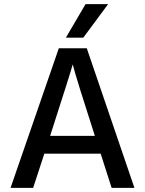

<svg xmlns="http://www.w3.org/2000/svg" viewBox="-20 -907 700 927"><path d="M519 0 466 -165H194L140 0H31L264 -674H399L629 0ZM222 -251H438Q351 -520 331 -596Q324 -567 222 -251ZM502 -887 382 -725H298L393 -887Z"/></svg>

Font: Hind Medium
Style: Regular
Weight: 500
Designer: Manushi Parikh, Satya Rajpurohit
Foundry: Indian Type Foundry
Version: Version 1.201;PS 1.0;hotconv 1.0.78;makeotf.lib2.5.61930; tt